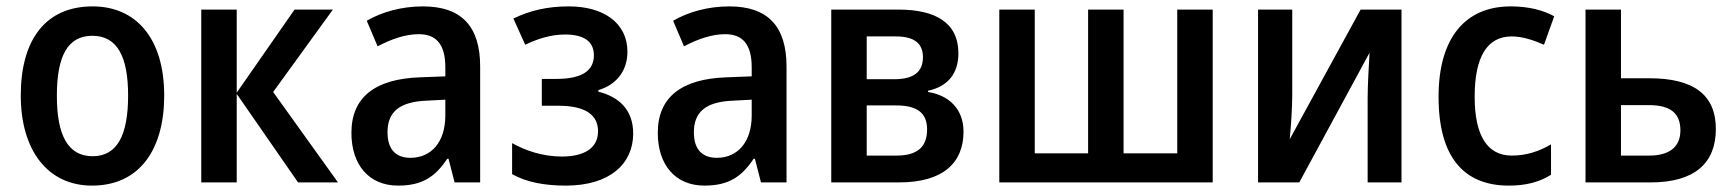

<svg xmlns="http://www.w3.org/2000/svg" viewBox="-20 -571 5429 601"><path d="M494 -272C494 -452 405 -551 270 -551C123 -551 45 -447 45 -272C45 -101 129 10 268 10C416 10 494 -102 494 -272ZM158 -271C158 -394 191 -459 269 -459C347 -459 381 -394 381 -272C381 -148 347 -82 270 -82C192 -82 158 -149 158 -271Z M902 -541 721 -281V-541H610V0H721V-277L913 0H1038L835 -283L1022 -541Z M1304 -551C1238 -551 1176 -534 1128 -506L1162 -426C1206 -449 1249 -464 1291 -464C1345 -464 1374 -433 1374 -360V-332L1295 -329C1153 -324 1080 -266 1080 -155C1080 -56 1134 10 1226 10C1301 10 1342 -17 1380 -74H1384L1403 0H1483V-363C1483 -489 1424 -551 1304 -551ZM1374 -259V-210C1374 -124 1328 -77 1265 -77C1221 -77 1193 -101 1193 -157C1193 -218 1227 -253 1318 -256Z M1761 -551C1695 -551 1641 -539 1587 -513L1624 -431C1666 -451 1707 -463 1749 -463C1808 -463 1839 -441 1839 -398C1839 -346 1796 -324 1721 -324H1676V-240H1728C1813 -240 1852 -211 1852 -160C1852 -105 1805 -81 1739 -81C1678 -81 1624 -100 1583 -123V-26C1625 -2 1681 10 1751 10C1891 10 1962 -60 1962 -153C1962 -228 1917 -268 1853 -284V-289C1908 -305 1944 -348 1944 -409C1944 -500 1868 -551 1761 -551Z M2263 -551C2197 -551 2135 -534 2087 -506L2121 -426C2165 -449 2208 -464 2250 -464C2304 -464 2333 -433 2333 -360V-332L2254 -329C2112 -324 2039 -266 2039 -155C2039 -56 2093 10 2185 10C2260 10 2301 -17 2339 -74H2343L2362 0H2442V-363C2442 -489 2383 -551 2263 -551ZM2333 -259V-210C2333 -124 2287 -77 2224 -77C2180 -77 2152 -101 2152 -157C2152 -218 2186 -253 2277 -256Z M2980 -404C2980 -501 2907 -541 2792 -541H2582V0H2794C2933 0 2996 -62 2996 -159C2996 -230 2950 -273 2885 -283V-287C2946 -300 2980 -340 2980 -404ZM2869 -392C2869 -345 2839 -323 2779 -323H2693V-457H2784C2842 -457 2869 -435 2869 -392ZM2882 -166C2882 -108 2848 -84 2786 -84H2693V-241H2785C2849 -241 2882 -219 2882 -166Z M3776 -541H3665V-91H3497V-541H3386V-91H3219V-541H3108V0H3776Z M4025 -541H3918V0H4047L4267 -406C4265 -369 4261 -307 4261 -264V0H4367V-541H4239L4017 -135C4021 -173 4025 -234 4025 -274Z M4703 10C4756 10 4799 -1 4835 -24V-119C4797 -97 4758 -84 4712 -84C4636 -84 4596 -146 4596 -268C4596 -393 4635 -457 4712 -457C4744 -457 4779 -446 4813 -431L4845 -520C4811 -539 4765 -551 4709 -551C4567 -551 4483 -453 4483 -268C4483 -78 4563 10 4703 10Z M5054 -326V-541H4943V0H5147C5285 0 5351 -61 5351 -167C5351 -274 5282 -326 5143 -326ZM5240 -163C5240 -108 5202 -84 5142 -84H5054V-242H5141C5207 -242 5240 -218 5240 -163Z"/></svg>

Font: Noto Sans UI SemiCondensed Medium
Style: Regular
Weight: 500
Width: 4
Designer: Monotype Design Team
Foundry: Monotype Imaging Inc.
Version: Version 1.901